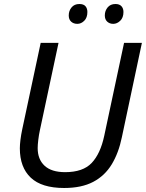

<svg xmlns="http://www.w3.org/2000/svg" viewBox="-20 -928 728 958"><path d="M300 10Q188 10 133.5 -41.5Q79 -93 79 -188Q79 -205 82 -230Q85 -255 91 -283L183 -714H272L179 -278Q174 -255 171 -230Q168 -205 168 -189Q168 -133 202.5 -101Q237 -69 305 -69Q394 -69 437.5 -115Q481 -161 500 -250L599 -714H688L588 -243Q572 -165 537.5 -108Q503 -51 445 -20.5Q387 10 300 10ZM545 -809Q527 -809 515 -820Q503 -831 503 -851Q503 -874 517 -891Q531 -908 556 -908Q576 -908 586 -897Q596 -886 596 -868Q596 -840 580 -824.5Q564 -809 545 -809ZM366 -809Q347 -809 335 -820Q323 -831 323 -851Q323 -874 337 -891Q351 -908 376 -908Q397 -908 406.5 -897Q416 -886 416 -868Q416 -840 400.5 -824.5Q385 -809 366 -809Z"/></svg>

Font: Noto Sans IKEA
Style: Italic
Weight: 400
Italic angle: -12°
Designer: Monotype Design Team
Foundry: Monotype Imaging Inc.
Version: Version 2.001